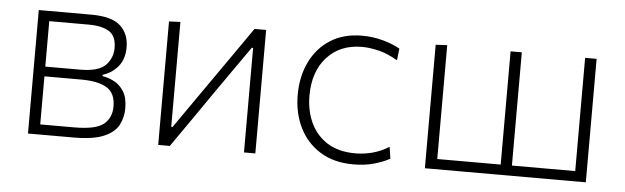

<svg xmlns="http://www.w3.org/2000/svg" viewBox="-39 -631 2493 766"><g transform="rotate(5 1207.0 -248.0)"><path d="M90 0V-494.5H300Q382 -494.5 417 -462.8Q452 -431 452 -377Q452 -329.5 427.5 -300Q403 -270.5 366.5 -259.5V-254Q390 -250.5 413.5 -238.2Q437 -226 452.5 -201Q468 -176 468 -134Q468 -97 451.8 -66.5Q435.5 -36 393 -18Q350.5 0 272 0ZM293 -454H135.5V-272H274Q349 -272 376.8 -301Q404.5 -330 404.5 -370Q404.5 -418 375.2 -436Q346 -454 293 -454ZM135.5 -40.5H271Q358.5 -40.5 389.5 -66.2Q420.5 -92 420.5 -137Q420.5 -191 385 -212Q349.5 -233 282.5 -233H135.5Z M611.5 0V-494.5L657 -496.5V-76.5H662.5L790 -259.5Q831 -318 872.5 -377.5Q913.5 -436.5 954 -494.5H1000.5V0H955V-418.5H949.5L822.5 -237Q781.5 -177.5 740.5 -118.5Q699 -59 658 0Z M1393.5 9.5Q1315 9.5 1260.2 -24.8Q1205.5 -59 1177 -117.2Q1148.5 -175.5 1148.5 -248Q1148.5 -321 1176.5 -379.2Q1204.5 -437.5 1257.2 -471.2Q1310 -505 1384.5 -505Q1427.5 -505 1467.8 -494Q1508 -483 1536.5 -466.5L1531 -419.5Q1489.5 -443.5 1453.5 -452Q1417.5 -460.5 1388 -460.5Q1300.5 -460.5 1248 -403Q1195.5 -345.5 1195.5 -248.5Q1195.5 -188.5 1218 -140.2Q1240.5 -92 1285.2 -63.5Q1330 -35 1398 -35Q1432.5 -35 1466.8 -44.2Q1501 -53.5 1532 -73L1539 -26Q1515.5 -12.5 1478 -1.5Q1440.5 9.5 1393.5 9.5Z M1679.5 0V-494.5L1725.5 -497V-41H1979.5V-494.5H2024.5V-41H2278V-494.5H2324V0Z"/></g></svg>

Font: Heraclito ExtraLight
Style: Regular
Weight: 200
Designer: Kostas Bartsokas (font) & Cristiano Sobral (main changes)
Foundry: Kostas Bartsokas (font) & Cristiano Sobral (main changes)
Version: Version 1.00;July 8, 2020;FontCreator 13.0.0.2655 64-bit